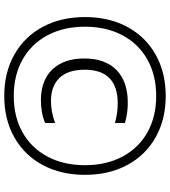

<svg xmlns="http://www.w3.org/2000/svg" viewBox="32 -823 802 906"><g transform="rotate(90 433.0 -370.0)"><path d="M60.5 -370Q60.5 -483.5 107 -569.8Q153.5 -656 238 -703.5Q322.5 -751 433 -751Q543.5 -751 627.8 -703.5Q712 -656 758.5 -569.8Q805 -483.5 805 -370Q805 -256.5 758.5 -170.2Q712 -84 627.8 -36.5Q543.5 11 433 11Q322.5 11 238 -36.5Q153.5 -84 107 -170.2Q60.5 -256.5 60.5 -370ZM759.5 -370Q759.5 -470.5 719 -546.8Q678.5 -623 604.8 -664.5Q531 -706 433 -706Q335 -706 261 -664.5Q187 -623 146.5 -546.8Q106 -470.5 106 -370Q106 -269.5 146.5 -193.2Q187 -117 261 -75.5Q335 -34 433 -34Q531 -34 604.8 -75.5Q678.5 -117 719 -193.2Q759.5 -269.5 759.5 -370ZM256 -367Q256 -465 310.2 -518.5Q364.5 -572 464.5 -572Q515.5 -572 560.5 -558.5V-511.5Q513 -524.5 467.5 -524.5Q389.5 -524.5 349.2 -485.8Q309 -447 309 -368.5Q309 -289.5 347.8 -249.5Q386.5 -209.5 457 -209.5Q507 -209.5 560.5 -229V-182Q514 -162 452.5 -162Q393 -162 348.8 -185.2Q304.5 -208.5 280.2 -254.8Q256 -301 256 -367Z"/></g></svg>

Font: Encode Sans Semi Expanded Light
Style: Regular
Weight: 300
Width: 6
Designer: Multiple Designers
Foundry: Impallari Type
Version: Version 2.000